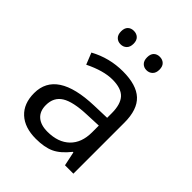

<svg xmlns="http://www.w3.org/2000/svg" viewBox="-208 -845 972 972"><g transform="rotate(45 278.0 -359.0)"><path d="M136.2 -680.4Q136.2 -704.1 148.4 -716.1Q160.6 -728 180.4 -728Q200.2 -728 212.9 -716.1Q225.6 -704.1 225.6 -680.4Q225.6 -656.7 212.9 -644.3Q200.2 -631.8 180.7 -631.8Q161.1 -631.8 148.7 -644.3Q136.2 -656.7 136.2 -680.4ZM334.5 -716.1Q346.7 -728 366.2 -728Q385.7 -728 398.4 -716.1Q411.1 -704.1 411.1 -680.4Q411.1 -656.7 398.2 -644.3Q385.3 -631.8 366.2 -631.8Q347.2 -631.8 334.7 -644.3Q322.3 -656.7 322.3 -680.4Q322.3 -704.1 334.5 -716.1ZM106 -498Q189.9 -543.9 286.6 -543.9Q383.3 -543.9 429.2 -501.2Q475.1 -458.5 475.1 -365.2V0H415L398.9 -76.2H395Q356 -26.9 316.4 -8.5Q276.9 9.8 215.8 9.8Q135.7 9.8 90.8 -31.5Q45.9 -72.8 45.9 -147.9Q45.9 -309.6 305.2 -317.9L396 -320.8V-354Q396 -417.5 368.7 -447.3Q341.3 -477.1 278.1 -477.1Q214.8 -477.1 130.9 -436ZM130.9 -147Q130.9 -103.5 157.2 -80.3Q183.6 -57.1 231.9 -57.1Q308.1 -57.1 351.1 -98.6Q394 -140.1 394 -214.8V-263.2L313 -259.8Q216.3 -256.3 173.6 -229.7Q130.9 -203.1 130.9 -147Z"/></g></svg>

Font: Open Sans Hebrew
Style: Regular
Weight: 400
Foundry: Ascender Corporation, Yanek Iontef
Version: Version 2.001;PS 002.001;hotconv 1.0.70;makeotf.lib2.5.58329